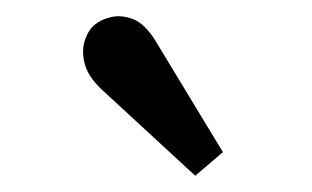

<svg xmlns="http://www.w3.org/2000/svg" viewBox="-20 -791 383 236"><path d="M220 -575 105 -681Q88 -697 84 -713Q80 -729 84.5 -742Q89 -755 97 -761Q104 -767 116.5 -770Q129 -773 143.5 -767.5Q158 -762 171 -741L254 -604Z"/></svg>

Font: Lora Medium
Style: Regular
Weight: 500
Designer: Olga Karpushina, Alexei Vanyashin (Cyrillic)
Foundry: Cyreal
Version: Version 3.004